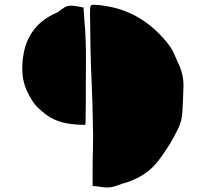

<svg xmlns="http://www.w3.org/2000/svg" viewBox="-20 -782 895 821"><path d="M705 -586Q717 -570 725 -550.5Q733 -531 742 -512Q766 -463 764.5 -410.5Q763 -358 760 -306Q759 -268 742 -232.5Q725 -197 705 -164Q692 -144 678.5 -124Q665 -104 650 -86Q626 -57 596 -37.5Q566 -18 531 -5Q505 2 479 12Q453 22 423 19Q412 17 400.5 15.5Q389 14 376 13V-48Q376 -100 377.5 -152.5Q379 -205 377 -257Q376 -335 372.5 -413.5Q369 -492 367 -570Q366 -608 366 -646Q366 -684 365 -721V-724Q365 -745 366.5 -753Q368 -761 377 -761.5Q386 -762 406 -760Q500 -750 574.5 -705.5Q649 -661 705 -586ZM93 -398Q77 -436 75.5 -475.5Q74 -515 81 -552Q91 -611 125.5 -655.5Q160 -700 217 -725Q224 -728 230 -732Q236 -736 240 -740Q256 -752 267 -755.5Q278 -759 295 -757Q306 -756 316.5 -754Q327 -752 337 -750Q339 -714 342 -680.5Q345 -647 346 -614Q348 -570 347.5 -525.5Q347 -481 347 -437Q347 -395 347 -352Q347 -309 346 -267Q346 -263 346 -259Q346 -255 344 -248Q304 -248 266 -254.5Q228 -261 193 -281Q174 -293 155 -310Q133 -328 118.5 -350.5Q104 -373 93 -398Z"/></svg>

Font: Palette Mosaic
Style: Regular
Weight: 400
Designer: Shibuyafont
Version: Version 1.001